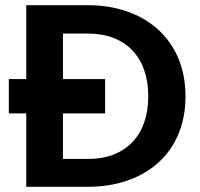

<svg xmlns="http://www.w3.org/2000/svg" viewBox="-20 -718 769 738"><path d="M384 -282V-414H222V-589H318C465 -589 550 -496 550 -348C550 -200 465 -107 318 -107H222V-282ZM14 -414V-282H81V0H318C532 0 693 -125 693 -348C693 -570 532 -698 318 -698H81V-414Z"/></svg>

Font: Matrixport Bold
Style: Regular
Weight: 600
Designer: Ninad Kale (Devanagari), Jonny Pinhorn (Latin)
Foundry: Indian Type Foundry
Version: Version 2.000;PS 1.0;hotconv 1.0.79;makeotf.lib2.5.61930; tt